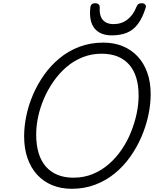

<svg xmlns="http://www.w3.org/2000/svg" viewBox="-20 -1155 965 1194"><path d="M426 19Q359 19 304.5 -3.5Q250 -26 211 -68.5Q172 -111 151 -171.5Q130 -232 130 -308Q130 -368 143.5 -434Q157 -500 185 -565.5Q213 -631 254 -689Q295 -747 350 -792.5Q405 -838 473.5 -864Q542 -890 623 -890Q690 -890 744 -867.5Q798 -845 836.5 -803.5Q875 -762 896 -703Q917 -644 917 -570Q917 -506 902.5 -438Q888 -370 859.5 -304Q831 -238 789.5 -179.5Q748 -121 693.5 -76.5Q639 -32 572 -6.5Q505 19 426 19ZM437 -50Q502 -50 557.5 -73Q613 -96 658 -135.5Q703 -175 737.5 -226Q772 -277 795 -334.5Q818 -392 830 -449.5Q842 -507 842 -560Q842 -624 827 -672.5Q812 -721 782.5 -754Q753 -787 710.5 -804Q668 -821 612 -821Q548 -821 492.5 -798.5Q437 -776 392 -737Q347 -698 312 -647.5Q277 -597 253 -541Q229 -485 217 -428Q205 -371 205 -318Q205 -254 220 -204Q235 -154 264.5 -120Q294 -86 337 -68Q380 -50 437 -50ZM675 -935Q603 -935 567.5 -979Q532 -1023 542 -1111Q544 -1123 551.5 -1129Q559 -1135 572 -1135Q585 -1135 592.5 -1128.5Q600 -1122 600 -1111Q597 -1056 620 -1030.5Q643 -1005 685 -1005Q736 -1005 772.5 -1033.5Q809 -1062 827 -1109Q833 -1124 840.5 -1129.5Q848 -1135 861 -1135Q875 -1135 882.5 -1127Q890 -1119 886 -1107Q866 -1043 837 -1005Q808 -967 768 -951Q728 -935 675 -935Z"/></svg>

Font: Playwrite DK Loopet Light
Style: Regular
Weight: 300
Version: Version 1.003